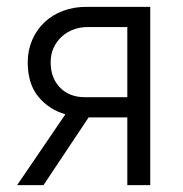

<svg xmlns="http://www.w3.org/2000/svg" viewBox="-20 -541 535 561"><path d="M171 -207Q123 -221 92 -258.5Q61 -296 61 -359Q61 -394 74 -424Q87 -454 109.5 -475.5Q132 -497 163.5 -509Q195 -521 233 -521H419V0H352V-198H239L107 0H30ZM352 -257V-462H236Q215 -462 195.5 -455Q176 -448 161 -434.5Q146 -421 137 -402Q128 -383 128 -359Q128 -313 155.5 -285Q183 -257 228 -257Z"/></svg>

Font: Oxford Sans
Style: Regular
Weight: 400
Designer: Matt McInerney, Pablo Impallari, Rodrigo Fuenzalida
Foundry: Matt McInerney, Pablo Impallari, Rodrigo Fuenzalida
Version: Version 3.000g; ttfautohint (v1.5) -l 8 -r 28 -G 28 -x 14 -D